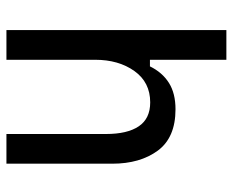

<svg xmlns="http://www.w3.org/2000/svg" viewBox="-82 -624 707 582"><g transform="rotate(90 271.0 -333.5)"><path d="M161.7 0H71.7V-666.7H161.7V-435H181.7Q200 -472.5 231.7 -492.5Q263.3 -512.5 311.7 -512.5Q397.5 -512.5 437.1 -458.8Q476.7 -405 476.7 -320.8V0H386.7V-301.7Q386.7 -366.7 363.3 -401.2Q340 -435.8 290.8 -435.8Q230 -435.8 195.8 -387.9Q161.7 -340 161.7 -269.2Z"/></g></svg>

Font: Familjen Grotesk Variable
Style: Regular
Weight: 400
Designer: Anders Wikstroem, Jonas Baeckman, Matilda Gysing, Kristian Moeller
Foundry: Familjen STHLM AB
Version: Version 2.000